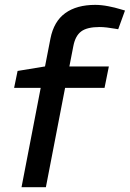

<svg xmlns="http://www.w3.org/2000/svg" viewBox="-20 -780 541 800"><path d="M69.7 0 149.6 -413.9H38.8L53.3 -484.4L167.6 -503.2L190.2 -619.4Q204.4 -691 251.9 -725.3Q299.5 -759.7 376.7 -759.7Q402.1 -759.7 431.4 -754Q460.7 -748.3 479.4 -742.3L500.8 -736.1L472.5 -658.2L459.4 -660.4Q442.6 -663.4 425.6 -665.4Q408.6 -667.4 395.2 -667.4Q342.9 -667.4 318.4 -649.1Q293.9 -630.8 285.8 -588.9L269.1 -503.2H433.6L415.6 -413.9H251.2L171.2 0Z"/></svg>

Font: REM Medium
Style: Italic
Weight: 500
Italic angle: -11°
Designer: Octavio Pardo
Foundry: Ashler Design
Version: Version 1.005;gftools[0.9.28]